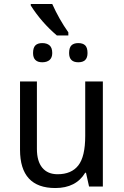

<svg xmlns="http://www.w3.org/2000/svg" viewBox="-20 -950 630 978"><path d="M433.6 0 418 -70.3H414.1Q367.2 7.8 261.7 7.8Q171.9 7.8 127 -41Q82 -89.8 82 -187.5V-535.2H168V-191.4Q168 -128.9 195.3 -95.7Q222.7 -62.5 273.4 -62.5Q343.8 -62.5 378.9 -107.4Q414.1 -152.3 414.1 -257.8V-535.2H503.9V0ZM246.1 -679.7Q246.1 -656.2 232.4 -644.5Q218.8 -632.8 195.3 -632.8Q171.9 -632.8 160.2 -644.5Q148.4 -656.2 148.4 -679.7Q148.4 -707 160.2 -718.8Q171.9 -730.5 195.3 -730.5Q218.8 -730.5 232.4 -718.8Q246.1 -707 246.1 -679.7ZM425.8 -679.7Q425.8 -656.2 414.1 -644.5Q402.3 -632.8 378.9 -632.8Q355.5 -632.8 343.8 -644.5Q332 -656.2 332 -679.7Q332 -707 343.8 -718.8Q355.5 -730.5 378.9 -730.5Q402.3 -730.5 414.1 -718.8Q425.8 -707 425.8 -679.7ZM328.1 -769.5H269.5Q191.4 -835.9 136.7 -921.9V-929.7H246.1Q281.2 -851.6 328.1 -785.2Z"/></svg>

Font: Droid Sans Fallback
Style: Regular
Weight: 400
Designer: Steve Matteson
Foundry: Ascender Corporation
Version: 3.00 (Khmer version)